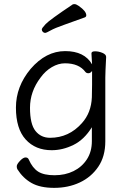

<svg xmlns="http://www.w3.org/2000/svg" viewBox="-20 -733 620 928"><path d="M493 -457Q489 -381 489 -358V-50Q489 23 455 73Q421 123 365.5 149Q310 175 242 175Q174 175 132.5 151.5Q91 128 64 85Q61 80 61 70.5Q61 61 76.5 44.5Q92 28 103.5 28Q115 28 119 38Q137 79 164.5 96.5Q192 114 243.5 114Q295 114 335.5 94Q376 74 400 37Q424 0 424 -51V-118Q387 -58 335 -32.5Q283 -7 230 -7Q151 -7 104 -59Q57 -111 57 -213Q57 -315 128 -400Q202 -486 295 -486Q388 -486 425 -422L422 -475Q422 -485 439.5 -485Q457 -485 475 -477.5Q493 -470 493 -458ZM425 -390Q417 -379 407.5 -379Q398 -379 393 -385Q362 -427 294 -427Q262 -427 230.5 -408.5Q199 -390 176 -358Q125 -291 125 -212Q125 -133 151.5 -100Q178 -67 222 -67Q313 -67 376 -138Q421 -188 424 -263Q425 -290 425 -324ZM390 -649Q341 -631 292.5 -614Q244 -597 224 -585.5Q204 -574 198 -574Q192 -574 187 -579Q182 -584 182 -590.5Q182 -597 201 -617Q220 -637 332 -712Q334 -713 341 -713Q348 -713 361 -704Q397 -679 397 -659Q397 -652 390 -649Z"/></svg>

Font: Fusion Kai T
Style: Regular
Weight: 400
Designer: Fontworks Inc.
Version: Version 24.134;May 13, 2024